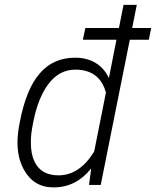

<svg xmlns="http://www.w3.org/2000/svg" viewBox="-20 -782 660 812"><path d="M206 10.5Q122 10.5 80.5 -65.5Q54 -114 54 -179Q54 -216 62.5 -259.5Q90 -406.5 149 -472.5Q205.5 -538 298 -538Q347.5 -538 384 -516Q420.5 -494 439.5 -453.5L441 -454L472.5 -614H330.5L341 -663.5H483L502.5 -761.5H558.5L539 -663.5H619.5L609.5 -614H529L406 0H356.5L365.5 -67.5L364.5 -68.5Q334.5 -30.5 295 -10Q255.5 10.5 206 10.5ZM227 -40.5Q317.5 -40.5 378.5 -142L428 -390.5Q401.5 -487 299 -487.5Q231.5 -487.5 186.5 -429Q141.5 -370.5 121.5 -269.5L119.5 -259.5Q110 -215 110.5 -178.5Q110.5 -131 126 -98.5Q153.5 -40.5 227 -40.5Z"/></svg>

Font: Roberto Sans Light
Style: Italic
Weight: 300
Italic angle: -11°
Designer: Google
Version: Version 1.00;June 11, 2020;FontCreator 12.0.0.2522 64-bit; t